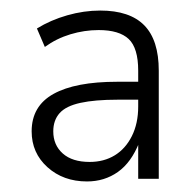

<svg xmlns="http://www.w3.org/2000/svg" viewBox="-20 -733 368 364"><path d="M145 -389Q100 -389 70 -416Q40 -443 40 -484Q40 -532 81.5 -555Q123 -578 202 -578H250V-544H203Q160 -544 132.5 -538Q105 -532 93 -518.5Q81 -505 81 -484Q81 -458 99 -442Q117 -426 150 -426Q177 -426 197.5 -438.5Q218 -451 230 -475Q242 -499 242 -531V-599Q242 -642 224 -659Q206 -676 167 -676Q140 -676 113.5 -668Q87 -660 65 -644L50 -679Q76 -695 107.5 -704Q139 -713 170 -713Q226 -713 253.5 -685Q281 -657 281 -599V-394H242V-463H244Q229 -425 203.5 -407Q178 -389 145 -389Z"/></svg>

Font: Nunito Sans 7pt SemiCondensed ExtraLight
Style: Regular
Weight: 250
Width: 4
Designer: Vernon Adams
Foundry: Vernon Adams
Version: Version 3.101;gftools[0.9.27]